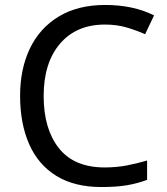

<svg xmlns="http://www.w3.org/2000/svg" viewBox="-20 -744 672 774"><path d="M403 -645Q288 -645 222 -568Q156 -491 156 -357Q156 -224 217.5 -146.5Q279 -69 402 -69Q449 -69 491 -77Q533 -85 573 -97V-19Q533 -4 490.5 3Q448 10 389 10Q280 10 207 -35Q134 -80 97.5 -163Q61 -246 61 -358Q61 -466 100.5 -548.5Q140 -631 217 -677.5Q294 -724 404 -724Q517 -724 601 -682L565 -606Q532 -621 491.5 -633Q451 -645 403 -645Z"/></svg>

Font: Noto IKEA Latin
Style: Regular
Weight: 400
Designer: Monotype Design Team
Foundry: Monotype Imaging Inc.
Version: Version 1.0